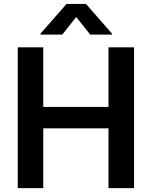

<svg xmlns="http://www.w3.org/2000/svg" viewBox="-20 -972 784 992"><path d="M672.6 0H540.5V-308.9H203.5V0H71.7V-727.3H203.5V-419.4H540.5V-727.3H672.6ZM558.6 -793.3H446L373.9 -884.2L301.8 -793.3H189.3V-798.3L323.9 -951.7H424.4L558.6 -798.3Z"/></svg>

Font: Linik Sans SemiBold
Style: Regular
Weight: 600
Designer: Fonts by Rasmus Andersson / Changes by Cristiano Sobral with parts from Marc Monis
Foundry: rsms
Version: Version 3.020; ttfautohint (v1.6)